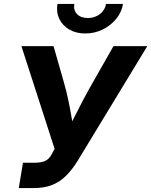

<svg xmlns="http://www.w3.org/2000/svg" viewBox="-20 -964 775 984"><path d="M76.2 0 97.7 -129.9H156.2Q192.9 -129.9 213.1 -140.1Q233.4 -150.4 245.1 -173.8L259.8 -201.2L89.8 -727.5H254.4L306.2 -546.4Q320.8 -495.6 330.6 -448.5Q340.3 -401.4 347.7 -357.4Q355 -313.5 362.3 -272H314.9Q335.9 -313.5 357.7 -357.2Q379.4 -400.9 404.3 -448Q429.2 -495.1 458.5 -546.4L561.5 -727.5H734.9L378.4 -140.6Q350.6 -95.2 318.8 -63.5Q287.1 -31.7 246.6 -15.9Q206.1 0 151.9 0ZM417 -792.5Q369.6 -792.5 335 -812.7Q300.3 -833 283.9 -867.2Q267.6 -901.4 274.4 -943.8H360.8Q355.5 -912.1 375 -891.8Q394.5 -871.6 430.2 -871.6Q453.6 -871.6 473.6 -880.9Q493.7 -890.1 506.8 -906.5Q520 -922.9 523.4 -943.8H610.4Q603.5 -901.4 575.4 -867.2Q547.4 -833 506.1 -812.7Q464.8 -792.5 417 -792.5Z"/></svg>

Font: Inter 24pt
Style: Bold Italic
Weight: 700
Italic angle: -9.3988°
Version: Version 4.001;git-66647c0bb